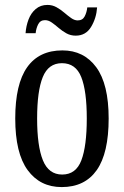

<svg xmlns="http://www.w3.org/2000/svg" viewBox="-20 -751 504 781"><path d="M231 10Q143 10 92.5 -59Q42 -128 42 -269Q42 -409 90.5 -477.5Q139 -546 234 -546Q321 -546 371.5 -477.5Q422 -409 422 -269Q422 -128 373.5 -59Q325 10 231 10ZM233 -41Q289 -41 311 -99Q333 -157 333 -269Q333 -381 310.5 -437.5Q288 -494 232 -494Q177 -494 154 -437.5Q131 -381 131 -269Q131 -157 154.5 -99Q178 -41 233 -41ZM288 -606Q267 -606 250 -615.5Q233 -625 218.5 -637.5Q204 -650 190.5 -659.5Q177 -669 163 -669Q144 -669 135.5 -652.5Q127 -636 125 -616H84Q86 -645 96 -671.5Q106 -698 125.5 -714.5Q145 -731 173 -731Q193 -731 210 -721.5Q227 -712 241.5 -699.5Q256 -687 269.5 -677.5Q283 -668 296 -668Q316 -668 324.5 -684.5Q333 -701 335 -721H375Q372 -677 350.5 -641.5Q329 -606 288 -606Z"/></svg>

Font: Noto Serif Lao ExtraCondensed
Style: Regular
Weight: 400
Width: 2
Designer: Monotype Design Team
Foundry: Monotype Imaging Inc.
Version: Version 2.003; ttfautohint (v1.8.4.7-5d5b)